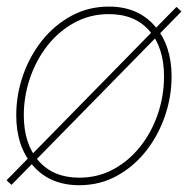

<svg xmlns="http://www.w3.org/2000/svg" viewBox="-21 -543 560 571"><path d="M214.8 7.8Q127.9 7.8 77.6 -49.8Q27.3 -107.4 27.3 -200.2Q27.3 -261.2 47.4 -318.8Q67.4 -376.5 104.2 -422.6Q141.1 -468.8 191.7 -496.1Q242.2 -523.4 302.7 -523.4Q389.2 -523.4 439.2 -465.8Q489.3 -408.2 489.3 -315.9Q489.3 -254.9 469.2 -197Q449.2 -139.2 412.6 -93Q376 -46.9 325.7 -19.5Q275.4 7.8 214.8 7.8ZM214.8 -14.6Q270.5 -14.6 316.7 -39.8Q362.8 -64.9 396.5 -107.7Q430.2 -150.4 448.5 -204.3Q466.8 -258.3 466.8 -315.9Q466.8 -400.9 423.8 -450.9Q380.9 -501 302.7 -501Q247.1 -501 200.7 -475.8Q154.3 -450.7 120.6 -408Q86.9 -365.2 68.4 -311.3Q49.8 -257.3 49.8 -200.2Q49.8 -115.2 93.5 -64.9Q137.2 -14.6 214.8 -14.6ZM13.2 6.8 -1.5 -6.8 503.9 -522.5 518.6 -508.8Z"/></svg>

Font: Inter Display Thin
Style: Italic
Weight: 100
Italic angle: -9.39999°
Designer: Rasmus Andersson
Foundry: rsms
Version: Version 4.000;git-a52131595